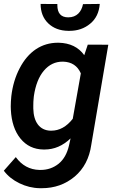

<svg xmlns="http://www.w3.org/2000/svg" viewBox="-24 -758 599 986"><path d="M402.3 -736.8C394.5 -697.3 370.1 -668.9 326.7 -668.9C289.1 -668.9 270.5 -689.9 270.5 -731.9C270.5 -733.9 270.5 -735.4 270.5 -737.3L184.6 -737.8C184.6 -696.3 197.8 -663.1 223.6 -638.2C249.5 -613.3 283.7 -600.1 326.7 -599.6C328.6 -599.6 331.1 -599.6 333 -599.6C374 -599.6 409.7 -611.8 439 -636.2C468.8 -660.6 484.9 -694.3 488.3 -737.8ZM34.2 -264.6C32.2 -245.1 31.2 -227.5 31.2 -211.4C31.2 -205.6 31.2 -200.2 31.7 -194.8C34.7 -132.8 51.3 -83 81.1 -46.4C110.8 -9.8 150.4 9.3 199.7 9.8C201.2 9.8 203.1 9.8 204.6 9.8C254.4 9.8 298.8 -9.3 338.4 -47.4L330.1 -10.3C320.8 30.3 303.2 61.5 276.9 83C250.5 104 219.7 114.7 184.6 114.7C182.6 114.7 180.2 114.7 178.2 114.7C128.4 113.3 87.9 91.3 57.1 48.8L-4.4 118.7C15.6 145.5 42.5 167 75.7 183.1C108.9 199.2 144 208 181.2 208.5C184.1 208.5 187.5 208.5 190.4 208.5C255.9 208.5 312 188.5 359.4 148.9C406.7 108.9 435.1 54.2 444.8 -14.6L532.2 -528.3L426.8 -528.8L408.7 -474.6C378.9 -516.1 335.4 -537.1 277.3 -538.6C276.4 -538.6 274.9 -538.6 273.9 -538.6C231.4 -538.6 193.8 -527.3 160.6 -505.4C127 -482.9 99.1 -450.2 77.1 -407.7C54.7 -365.2 40.5 -317.4 34.2 -264.6ZM149.9 -264.6C158.2 -320.8 175.3 -364.7 201.7 -395.5C228 -426.3 259.8 -441.4 297.4 -441.4C298.3 -441.4 299.8 -441.4 300.8 -441.4C344.2 -439.9 374 -419.9 391.1 -381.3L349.6 -147.9C317.9 -107.4 281.2 -86.9 239.3 -86.9C237.8 -86.9 235.8 -86.9 234.4 -86.9C179.2 -88.9 148.4 -131.8 147 -200.7C147 -205.6 147 -210.4 147 -214.8C147 -229 147.5 -242.2 148.9 -254.4Z"/></svg>

Font: Roboto Medium
Style: Italic
Weight: 500
Italic angle: -12°
Designer: Google
Version: Version 2.137; 2017